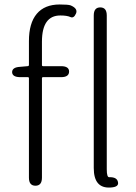

<svg xmlns="http://www.w3.org/2000/svg" viewBox="-20 -828 605 856"><path d="M398 -79V-759Q398 -795 427 -795Q456 -795 456 -759V-73Q456 -37 467 -38Q502 -39 506 -16Q511 6 473 8Q398 13 398 -79ZM138 0Q109 0 109 -36V-479Q109 -484 104 -484H71Q35 -484 34 -506Q34 -528 69 -530L103 -533Q109 -533 109 -539V-645Q109 -725 144 -766.5Q179 -808 246 -808Q284 -808 295 -804Q328 -790 319 -768Q309 -745 294 -752Q279 -759 249 -759Q167 -759 167 -642V-538Q167 -533 172 -533H252Q288 -533 288 -509Q288 -484 252 -484H172Q167 -484 167 -479V-36Q167 0 138 0Z"/></svg>

Font: Resource Han Rounded KR Light
Style: Regular
Weight: 300
Designer: Cyano Hao (round all glyphs); Ryoko NISHIZUKA 西塚涼子 (kana, bopomofo & ideographs); Paul D. Hunt (Latin, Greek & Cyrillic)
Foundry: Cyano Hao
Version: 0.990